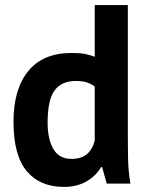

<svg xmlns="http://www.w3.org/2000/svg" viewBox="-20 -720 579 754"><path d="M482 -176Q482 -134 483 -92Q484 -50 492 1H399L381 -64H377Q357 -29 319.5 -7.5Q282 14 231 14Q137 14 85 -48Q33 -110 33 -242Q33 -370 91 -441Q149 -512 261 -512Q292 -512 312 -508.5Q332 -505 352 -497V-700H482ZM261 -96Q299 -96 321 -114.5Q343 -133 352 -168V-380Q338 -391 321 -396.5Q304 -402 277 -402Q222 -402 194.5 -365Q167 -328 167 -238Q167 -174 189.5 -135Q212 -96 261 -96Z"/></svg>

Font: PT Sans
Style: Bold
Weight: 700
Version: Version 2.003W OFL; ttfautohint (v1.6)